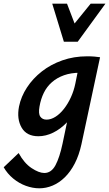

<svg xmlns="http://www.w3.org/2000/svg" viewBox="-83 -731 591 1040"><path d="M130 289Q94 289 57 275.5Q20 262 -11.5 236Q-43 210 -63 175L18 98Q48 153 88 179.5Q128 206 157 206Q195 206 217.5 164Q240 122 256 46L300 -164L385 -277Q370 -211 343 -158.5Q316 -106 280.5 -69Q245 -32 205 -12.5Q165 7 125 7Q61 7 34 -40Q7 -87 20 -154Q31 -208 63 -257Q95 -306 143.5 -344Q192 -382 254.5 -404Q317 -426 389 -426Q413 -426 429 -424.5Q445 -423 459 -421L358 51Q345 110 322 154.5Q299 199 268.5 229Q238 259 202.5 274Q167 289 130 289ZM169 -83Q193 -83 217.5 -98.5Q242 -114 263.5 -141.5Q285 -169 301 -204Q317 -239 325 -278L345 -377L402 -334Q389 -336 376.5 -336.5Q364 -337 351 -337Q302 -337 264 -323.5Q226 -310 198.5 -286Q171 -262 154.5 -228.5Q138 -195 131 -154Q124 -115 135.5 -99Q147 -83 169 -83ZM263 -505 296 -573 408 -711H488L338 -505ZM263 -505 200 -711H280L332 -575L338 -505Z"/></svg>

Font: Ysabeau Infant
Style: Bold Italic
Weight: 700
Italic angle: -12°
Designer: Christian Thalmann (Catharsis Fonts)
Version: Version 2.001;gftools[0.9.30]; featfreeze: ss01,ss02,lnum